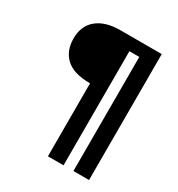

<svg xmlns="http://www.w3.org/2000/svg" viewBox="-155 -739 779 841"><g transform="rotate(30 234.5 -318.5)"><path d="M211 -637Q211 -637 266 -637V-369Q266 -369 211 -369Q128 -369 89 -405Q50 -441 50 -504Q50 -567 92 -602Q134 -637 211 -637ZM211 -577V-637H419V-577ZM340 0V-637H419V0ZM211 0V-637H290V0Z"/></g></svg>

Font: Karmilla
Style: Regular
Weight: 400
Designer: Jonathan Pinhorn
Version: Version 1.000